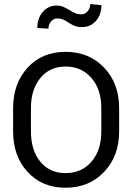

<svg xmlns="http://www.w3.org/2000/svg" viewBox="-20 -899 659 930"><path d="M470.7 -261.7V-376.5Q470.7 -465.8 422.9 -521.2Q375 -576.7 297.9 -576.7Q220.7 -576.7 175.3 -521Q129.9 -465.3 129.9 -376.5V-261.7Q129.9 -171.9 175 -116.2Q220.2 -60.5 297.9 -60.5Q375.5 -60.5 423.1 -116Q470.7 -171.4 470.7 -261.7ZM557.1 -375.5V-261.7Q557.1 -143.1 484.4 -66.4Q411.6 10.3 297.6 10.3Q183.6 10.3 113.5 -66.4Q43.5 -143.1 43.5 -261.7V-375.5Q43.5 -494.1 113.5 -571Q183.6 -647.9 297.6 -647.9Q411.6 -647.9 484.4 -571.3Q557.1 -494.6 557.1 -375.5ZM377 -767.6Q358.4 -767.6 345.5 -772Q332.5 -776.4 311.5 -789.8Q290.5 -803.2 281.2 -806.4Q272 -809.6 256.1 -809.6Q240.2 -809.6 227.5 -795.4Q214.8 -781.2 214.8 -760.3L160.6 -763.2Q160.6 -810.5 187.3 -841.3Q213.9 -872.1 254.4 -872.1Q270 -872.1 282.2 -867.7Q294.4 -863.3 315.7 -850.6Q336.9 -837.9 348.1 -833.7Q359.4 -829.6 375.5 -829.6Q391.6 -829.6 404.3 -844.2Q417 -858.9 417 -879.4L471.2 -874Q471.2 -827.1 444.3 -797.4Q417.5 -767.6 377 -767.6Z"/></svg>

Font: Yantramanav
Style: Regular
Weight: 400
Version: Version 1.001;PS 1.0;hotconv 1.0.72;makeotf.lib2.5.5900; ttf